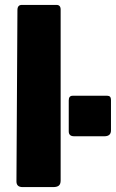

<svg xmlns="http://www.w3.org/2000/svg" viewBox="-20 -762 472 782"><path d="M227 -27Q227 -12 219.5 -6Q212 0 197 0H72Q47 0 47 -23L51 -721Q51 -742 69 -742H210Q227 -742 227 -723ZM432 -231Q432 -207 405 -207H282Q260 -207 260 -227V-353Q260 -372 276 -372H417Q432 -372 432 -355Z"/></svg>

Font: Libre Franklin Thin ExtraBold
Style: Regular
Weight: 800
Version: Version 3.000